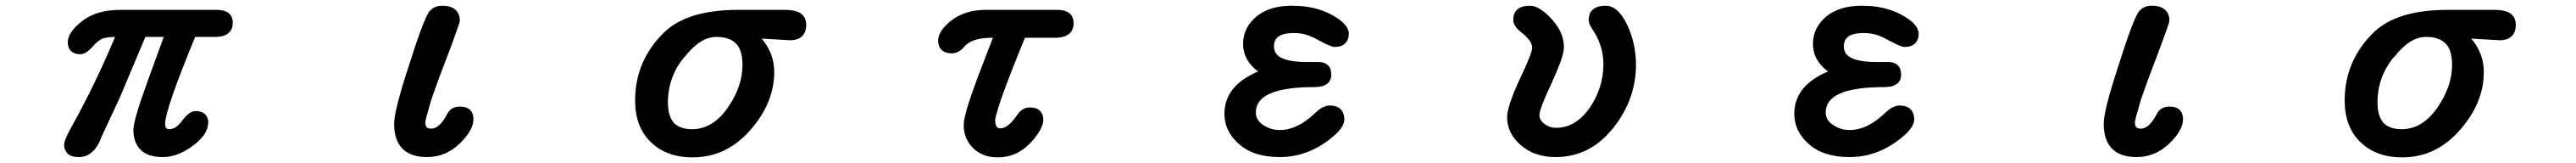

<svg xmlns="http://www.w3.org/2000/svg" viewBox="-20 -518 9040 571"><path d="M665 -388.7Q559.6 -133.8 559.6 -85Q559.6 -73.2 563.5 -69.3Q567.4 -65.4 574.2 -65.4Q581.1 -65.4 585.9 -67.4Q602.5 -72.3 618.2 -93.8Q643.6 -128.9 666 -128.9Q688.5 -128.9 699.7 -117.7Q710.9 -106.4 710.9 -89.8Q710.9 -46.9 656.2 -6.8Q603.5 32.2 551.3 32.2Q499 32.2 473.6 6.8Q448.2 -18.6 448.2 -63.5Q448.2 -96.7 498 -233.4L554.7 -388.7H490.2L400.4 -175.8L336.9 -40Q311.5 32.2 255.9 32.2Q229.5 32.2 217.3 20Q205.1 7.8 205.1 -10.7Q205.1 -28.3 231.4 -74.2Q315.4 -224.6 383.8 -388.7Q348.6 -387.7 337.9 -381.8Q324.2 -376 307.6 -357.4Q282.2 -328.1 262.7 -328.1Q232.4 -328.1 222.7 -348.6Q217.8 -357.4 217.8 -369.1Q217.8 -405.3 268.6 -444.3Q317.4 -482.4 397.5 -483.4H740.2Q784.2 -483.4 793.9 -456.1Q796.9 -448.2 796.9 -440.4Q796.9 -432.6 795.9 -425.8Q793 -413.1 784.2 -404.3Q768.6 -388.7 735.4 -388.7Z M1363.3 -85Q1363.3 -130.9 1415 -288.1Q1465.8 -448.2 1486.3 -477.5Q1503.9 -498 1531.2 -498Q1574.2 -498 1587.9 -471.7Q1593.8 -460.9 1593.8 -446.3Q1593.8 -439.5 1583 -411.1Q1564.5 -358.4 1553.7 -331.1Q1520.5 -246.1 1493.2 -167Q1472.7 -96.7 1472.7 -90.8Q1472.7 -85 1473.6 -81.1Q1474.6 -75.2 1477.5 -72.3Q1482.4 -67.4 1494.1 -67.4Q1522.5 -67.4 1549.8 -119.1Q1562.5 -144.5 1594.7 -144.5Q1618.2 -144.5 1629.9 -132.8Q1641.6 -121.1 1641.6 -100.6Q1641.6 -61.5 1592.8 -14.6Q1543.9 32.2 1478.5 32.2Q1421.9 32.2 1392.6 2.9Q1363.3 -26.4 1363.3 -85Z M2209 -166Q2209 -305.7 2311.5 -405.3Q2392.6 -482.4 2565.4 -483.4H2736.3Q2801.8 -483.4 2808.6 -441.4Q2809.6 -436.5 2809.6 -431.6Q2809.6 -426.8 2809.1 -422.4Q2808.6 -418 2807.6 -413.6Q2806.6 -409.2 2804.7 -405.3Q2792 -377 2752.9 -377Q2752 -377 2653.3 -382.8Q2697.3 -331.1 2697.3 -265.6Q2697.3 -158.2 2614.3 -63.5Q2530.3 33.2 2411.1 33.2Q2317.4 33.2 2261.7 -22.5Q2209 -75.2 2209 -166ZM2585.9 -290Q2585.9 -342.8 2563 -365.7Q2540 -388.7 2494.1 -388.7Q2437.5 -388.7 2382.8 -318.4Q2382.8 -318.4 2381.8 -318.4Q2324.2 -249 2324.2 -159.2Q2324.2 -109.4 2346.7 -85.9Q2368.2 -65.4 2409.2 -65.4Q2479.5 -65.4 2532.2 -137.7Q2585.9 -213.9 2585.9 -290Z M3593.8 -141.6Q3618.2 -141.6 3629.9 -129.9Q3641.6 -118.2 3641.6 -98.6Q3641.6 -65.4 3594.7 -15.6Q3547.9 33.2 3481.4 33.2Q3427.7 33.2 3395.5 1Q3362.3 -31.2 3362.3 -80.1Q3362.3 -116.2 3410.2 -244.1L3464.8 -385.7H3458Q3389.6 -384.8 3364.3 -354.5Q3344.7 -331.1 3320.8 -331.1Q3296.9 -331.1 3284.7 -343.3Q3272.5 -355.5 3272.5 -376Q3272.5 -410.2 3320.3 -447.3Q3368.2 -483.4 3440.4 -483.4H3692.4Q3721.7 -483.4 3736.3 -468.8Q3748 -457 3748 -436Q3748 -415 3735.4 -402.3Q3718.8 -385.7 3681.6 -385.7H3577.1Q3496.1 -188.5 3478.5 -123Q3472.7 -103.5 3472.7 -97.7Q3472.7 -73.2 3484.4 -69.3Q3487.3 -68.4 3491.2 -68.4Q3516.6 -68.4 3547.9 -112.3Q3566.4 -141.6 3593.8 -141.6Z M4395.5 -267.6Q4342.8 -306.6 4342.8 -364.3Q4342.8 -421.9 4391.6 -461.9Q4437.5 -498 4514.6 -498Q4619.1 -498 4688.5 -443.4Q4713.9 -420.9 4713.9 -400.4Q4713.9 -378.9 4701.2 -366.2Q4688.5 -353.5 4664.1 -353.5Q4651.4 -353.5 4606.4 -377.9Q4584 -390.6 4564 -396.5Q4543.9 -402.3 4520.5 -402.3Q4478.5 -402.3 4461.9 -385.7Q4451.2 -375 4451.2 -356Q4451.2 -336.9 4462.9 -325.2Q4474.6 -313.5 4500.5 -307.1Q4526.4 -300.8 4565.4 -300.8H4605.5Q4634.8 -300.8 4646.5 -282.2Q4652.3 -271.5 4652.3 -255.4Q4652.3 -239.3 4641.6 -227.5Q4626 -212.9 4592.8 -212.9Q4402.3 -212.9 4388.7 -136.7Q4387.7 -129.9 4387.7 -123Q4387.7 -97.7 4412.1 -81.1Q4438.5 -62.5 4471.7 -62.5Q4534.2 -62.5 4597.7 -124Q4624 -148.4 4646.5 -148.4Q4671.9 -148.4 4685.1 -135.3Q4698.2 -122.1 4698.2 -99.6Q4698.2 -78.1 4671.9 -51.8Q4654.3 -34.2 4628.9 -17.1Q4603.5 0 4578.1 10.7Q4527.3 32.2 4471.7 32.2Q4379.9 32.2 4329.1 -12.7Q4277.3 -57.6 4277.3 -119.1Q4277.3 -217.8 4395.5 -267.6Z M5269.5 -107.4Q5269.5 -145.5 5314.5 -242.2Q5357.4 -332 5357.4 -350.6Q5357.4 -375 5318.4 -405.3Q5291 -426.8 5291 -448.2Q5291 -477.5 5312.5 -490.2Q5327.1 -498 5349.6 -498Q5382.8 -498 5425.8 -451.2Q5468.8 -404.3 5468.8 -353.5Q5468.8 -335.9 5458 -304.7Q5445.3 -269.5 5423.8 -222.7Q5382.8 -136.7 5382.8 -114.3Q5382.8 -106.4 5385.3 -102.1Q5387.7 -97.7 5388.7 -95.7Q5392.6 -89.8 5400.4 -84Q5418 -70.3 5442.4 -70.3Q5507.8 -70.3 5557.6 -137.7Q5607.4 -210 5607.4 -293Q5607.4 -357.4 5570.3 -413.1Q5560.5 -427.7 5558.1 -435.5Q5555.7 -443.4 5555.7 -448.2Q5555.7 -453.1 5556.6 -458Q5557.6 -462.9 5558.6 -466.8Q5561.5 -476.6 5569.3 -483.4Q5584 -498 5615.2 -498Q5659.2 -498 5691.4 -429.7Q5721.7 -364.3 5721.7 -291Q5721.7 -170.9 5642.6 -70.3L5617.2 -42Q5543 32.2 5439.5 32.2Q5365.2 32.2 5317.4 -9.8L5308.6 -17.6Q5269.5 -56.6 5269.5 -107.4Z M6395.5 -267.6Q6342.8 -306.6 6342.8 -364.3Q6342.8 -421.9 6391.6 -461.9Q6437.5 -498 6514.6 -498Q6619.1 -498 6688.5 -443.4Q6713.9 -420.9 6713.9 -400.4Q6713.9 -378.9 6701.2 -366.2Q6688.5 -353.5 6664.1 -353.5Q6651.4 -353.5 6606.4 -377.9Q6584 -390.6 6564 -396.5Q6543.9 -402.3 6520.5 -402.3Q6478.5 -402.3 6461.9 -385.7Q6451.2 -375 6451.2 -356Q6451.2 -336.9 6462.9 -325.2Q6474.6 -313.5 6500.5 -307.1Q6526.4 -300.8 6565.4 -300.8H6605.5Q6634.8 -300.8 6646.5 -282.2Q6652.3 -271.5 6652.3 -255.4Q6652.3 -239.3 6641.6 -227.5Q6626 -212.9 6592.8 -212.9Q6402.3 -212.9 6388.7 -136.7Q6387.7 -129.9 6387.7 -123Q6387.7 -97.7 6412.1 -81.1Q6438.5 -62.5 6471.7 -62.5Q6534.2 -62.5 6597.7 -124Q6624 -148.4 6646.5 -148.4Q6671.9 -148.4 6685.1 -135.3Q6698.2 -122.1 6698.2 -99.6Q6698.2 -78.1 6671.9 -51.8Q6654.3 -34.2 6628.9 -17.1Q6603.5 0 6578.1 10.7Q6527.3 32.2 6471.7 32.2Q6379.9 32.2 6329.1 -12.7Q6277.3 -57.6 6277.3 -119.1Q6277.3 -217.8 6395.5 -267.6Z M7363.3 -85Q7363.3 -130.9 7415 -288.1Q7465.8 -448.2 7486.3 -477.5Q7503.9 -498 7531.2 -498Q7574.2 -498 7587.9 -471.7Q7593.8 -460.9 7593.8 -446.3Q7593.8 -439.5 7583 -411.1Q7564.5 -358.4 7553.7 -331.1Q7520.5 -246.1 7493.2 -167Q7472.7 -96.7 7472.7 -90.8Q7472.7 -85 7473.6 -81.1Q7474.6 -75.2 7477.5 -72.3Q7482.4 -67.4 7494.1 -67.4Q7522.5 -67.4 7549.8 -119.1Q7562.5 -144.5 7594.7 -144.5Q7618.2 -144.5 7629.9 -132.8Q7641.6 -121.1 7641.6 -100.6Q7641.6 -61.5 7592.8 -14.6Q7543.9 32.2 7478.5 32.2Q7421.9 32.2 7392.6 2.9Q7363.3 -26.4 7363.3 -85Z M8209 -166Q8209 -305.7 8311.5 -405.3Q8392.6 -482.4 8565.4 -483.4H8736.3Q8801.8 -483.4 8808.6 -441.4Q8809.6 -436.5 8809.6 -431.6Q8809.6 -426.8 8809.1 -422.4Q8808.6 -418 8807.6 -413.6Q8806.6 -409.2 8804.7 -405.3Q8792 -377 8752.9 -377Q8752 -377 8653.3 -382.8Q8697.3 -331.1 8697.3 -265.6Q8697.3 -158.2 8614.3 -63.5Q8530.3 33.2 8411.1 33.2Q8317.4 33.2 8261.7 -22.5Q8209 -75.2 8209 -166ZM8585.9 -290Q8585.9 -342.8 8563 -365.7Q8540 -388.7 8494.1 -388.7Q8437.5 -388.7 8382.8 -318.4Q8382.8 -318.4 8381.8 -318.4Q8324.2 -249 8324.2 -159.2Q8324.2 -109.4 8346.7 -85.9Q8368.2 -65.4 8409.2 -65.4Q8479.5 -65.4 8532.2 -137.7Q8585.9 -213.9 8585.9 -290Z"/></svg>

Font: FakePearl
Style: SemiBold
Weight: 400
Version: Version 1.2